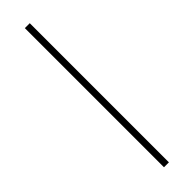

<svg xmlns="http://www.w3.org/2000/svg" viewBox="-310 -764 883 883"><g transform="rotate(-45 132.0 -322.5)"><path d="M121 130V-775H153V130Z"/></g></svg>

Font: Raleway ExtraLight
Style: Italic
Weight: 200
Italic angle: -12°
Designer: Matt McInerney, Pablo Impallari, Rodrigo Fuenzalida
Foundry: Matt McInerney, Pablo Impallari, Rodrigo Fuenzalida
Version: Version 4.026